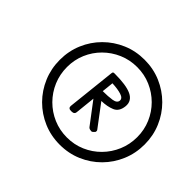

<svg xmlns="http://www.w3.org/2000/svg" viewBox="-157 -1358 1113 1113"><g transform="rotate(45 399.0 -802.0)"><path d="M359.5 -638Q347 -638 341.8 -643Q336.5 -648 337 -657.5L369.5 -957.5Q370.5 -966 373 -968.2Q375.5 -970.5 384.5 -970.5Q431 -970.5 465.8 -965.5Q500.5 -960.5 522.8 -950Q545 -939.5 555.2 -922.2Q565.5 -905 563 -881Q558 -833.5 523.5 -819Q489 -804.5 442 -803.5L543.5 -668.5Q546.5 -665 546.2 -659.2Q546 -653.5 543.5 -651Q539 -646.5 534.5 -642.2Q530 -638 524.5 -638Q519.5 -638 512.2 -640Q505 -642 501 -647L400 -780.5L387 -656Q386.5 -648 380.5 -643Q374.5 -638 359.5 -638ZM407.5 -849.5Q451.5 -849.5 483 -854.5Q514.5 -859.5 516.5 -880.5Q518.5 -901 489.5 -910.2Q460.5 -919.5 415 -921.5ZM450.5 -453.5Q378 -453.5 315 -480.5Q252 -507.5 204.2 -555.5Q156.5 -603.5 129.8 -666.8Q103 -730 103 -802.5Q103 -874.5 129.8 -937.5Q156.5 -1000.5 204.2 -1048.2Q252 -1096 315 -1123Q378 -1150 450.5 -1150Q523 -1150 586 -1123Q649 -1096 696.8 -1048.2Q744.5 -1000.5 771.2 -937.5Q798 -874.5 798 -802.5Q798 -730 771.2 -666.8Q744.5 -603.5 696.8 -555.5Q649 -507.5 586 -480.5Q523 -453.5 450.5 -453.5ZM450.5 -512.5Q510 -512.5 562 -535Q614 -557.5 653.5 -597.5Q693 -637.5 715.2 -690Q737.5 -742.5 737.5 -802.5Q737.5 -861.5 715.2 -913.5Q693 -965.5 653.5 -1005Q614 -1044.5 562 -1067Q510 -1089.5 450.5 -1089.5Q390.5 -1089.5 338.2 -1067Q286 -1044.5 246.2 -1005Q206.5 -965.5 184.2 -913.5Q162 -861.5 162 -802.5Q162 -742.5 184.2 -690Q206.5 -637.5 246.2 -597.5Q286 -557.5 338.2 -535Q390.5 -512.5 450.5 -512.5Z"/></g></svg>

Font: Edu NSW ACT Hand Pre
Style: Regular
Weight: 400
Designer: Tina and Corey Anderson, Eben Sorkin, Mirko Velimirovic
Foundry: Sorkin Type Co.
Version: Version 2.000